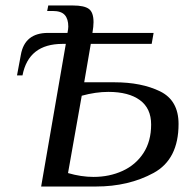

<svg xmlns="http://www.w3.org/2000/svg" viewBox="-20 -680 708 700"><path d="M631 -228Q631 -99 540 -49.5Q449 0 330 0H130L220 -520H208Q84 -520 62 -405H42L56 -480Q70 -560 155 -560H226Q229 -575 229 -583Q229 -611 216 -625.5Q203 -640 172 -640H152L156 -660H246Q287 -660 304 -647.5Q321 -635 321 -599Q321 -584 317 -560H540L533 -520H311L287 -380H397Q496 -380 563.5 -347Q631 -314 631 -228ZM531 -226Q531 -285 490 -315Q449 -345 375 -345Q329 -345 278 -331L228 -49Q276 -35 321 -35Q379 -35 427 -57Q475 -79 503 -122Q531 -165 531 -226Z"/></svg>

Font: Philosopher
Style: Italic
Weight: 400
Italic angle: -10°
Designer: Jovanny Lemonad
Foundry: Jovanny Lemonad
Version: Version 2.000